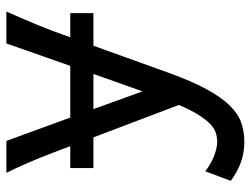

<svg xmlns="http://www.w3.org/2000/svg" viewBox="-110 -428 768 587"><g transform="rotate(-90 273.5 -134.0)"><path d="M288.1 -82Q299.3 -112.8 313 -151.4Q326.7 -189.9 341.3 -231.9H233.9ZM532.2 -498Q519.5 -469.7 509.3 -445.6Q499 -421.4 490.2 -400.1Q481.4 -378.9 474.4 -360.4Q467.3 -341.8 461.4 -324.7L453.6 -302.7H527.3V-231.9H427.7L344.2 0Q318.8 70.3 294.4 114.7Q270 159.2 244.9 184.8Q219.7 210.4 192.6 220Q165.5 229.5 134.3 229.5Q100.6 229.5 71 218.8Q41.5 208 14.6 188L43.9 109.9Q51.8 116.2 62.3 122.8Q72.8 129.4 84.7 134.5Q96.7 139.6 109.4 143.1Q122.1 146.5 134.3 146.5Q148.4 146.5 161.9 142.1Q175.3 137.7 188.7 124.8Q202.1 111.8 216.6 88.9Q231 65.9 246.6 29.3L147.5 -231.9H53.7V-302.7H120.6L112.3 -324.7Q106 -341.3 98.9 -359.9Q91.8 -378.4 83.3 -399.7Q74.7 -420.9 64 -445.1Q53.2 -469.2 39.1 -498H136.7L208 -302.7H366.2Q379.9 -341.8 392.1 -376.7Q404.3 -411.6 414.1 -439Q425.3 -470.2 434.6 -498Z"/></g></svg>

Font: Andika APac
Style: Regular
Weight: 400
Designer: Victor Gaultney, Annie Olsen, Julie Remington, Don Collingsworth, Eric Hays, Becca Hirsbrunner
Foundry: SIL International
Version: Version 5.000